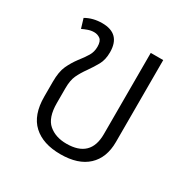

<svg xmlns="http://www.w3.org/2000/svg" viewBox="-128 -637 745 761"><g transform="rotate(30 244.5 -256.5)"><path d="M244 10Q325 10 368 -30Q411 -70 411 -142V-517H354V-145Q354 -38 244 -38Q194 -38 162.5 -65Q131 -92 131 -159V-227Q131 -263 141.5 -285.5Q152 -308 170 -333Q187 -357 200 -380.5Q213 -404 213 -438Q213 -523 129 -523Q87 -523 54 -504L67 -461Q77 -466 91 -471Q105 -476 119 -476Q135 -476 147 -467Q159 -458 159 -432Q159 -409 148 -390.5Q137 -372 118 -348Q100 -324 87.5 -297Q75 -270 75 -224V-156Q75 -72 119.5 -31Q164 10 244 10Z"/></g></svg>

Font: Noto Sans Thai UI SemiCondensed Light
Style: Regular
Weight: 300
Width: 4
Designer: Monotype Design Team
Foundry: Monotype Imaging Inc.
Version: Version 1.901